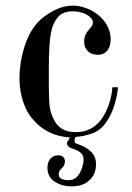

<svg xmlns="http://www.w3.org/2000/svg" viewBox="-20 -474 468 680"><path d="M115 -32Q104 -42 92 -56.5Q80 -71 70.5 -92Q61 -113 55 -139.5Q49 -166 49 -200Q49 -223 53 -250Q57 -277 65 -303.5Q73 -330 85.5 -354Q98 -378 115 -396Q137 -419 170.5 -436.5Q204 -454 239 -454Q263 -454 289.5 -443.5Q316 -433 337 -413Q372 -378 372 -334Q372 -326 370 -316.5Q368 -307 363 -299Q358 -291 349 -285.5Q340 -280 327 -280Q304 -280 291 -293Q278 -306 278 -326Q278 -340 282 -349Q286 -358 291 -364L303 -379Q309 -386 309 -394Q309 -409 286 -423Q276 -428 263 -431Q250 -434 238 -434Q214 -434 198 -424.5Q182 -415 170 -389Q167 -383 164 -373Q161 -363 158.5 -345Q156 -327 154.5 -300.5Q153 -274 153 -235V-167Q153 -135 155 -106Q157 -77 170 -52Q181 -29 200 -17.5Q219 -6 249 -6Q270 -6 286.5 -12Q303 -18 315 -27Q327 -36 335.5 -47Q344 -58 350 -69Q361 -89 368.5 -113Q376 -137 378 -165H398Q395 -132 384.5 -99.5Q374 -67 356 -41Q336 -12 306.5 -1.5Q277 9 248 11Q245 16 244.5 20Q244 24 244 26Q244 31 247.5 33Q251 35 262 39Q286 47 303 64Q320 81 320 107Q320 141 301 160Q278 186 234 186Q197 186 172 168Q148 152 148 120Q148 100 158.5 88Q169 76 186 76Q198 76 204 82Q210 88 210 97Q210 111 199 122Q188 130 188 144Q188 164 224 164Q248 164 262 140Q276 114 276 90Q276 65 241 54Q217 47 217 33Q217 29 219.5 26.5Q222 24 228 13Q190 10 162.5 -2Q135 -14 115 -32Z"/></svg>

Font: EIisabethische
Style: Book
Weight: 400
Designer: Salychow
Version: Version 1.3